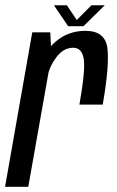

<svg xmlns="http://www.w3.org/2000/svg" viewBox="-43 -721 451 741"><path d="M263.5 -317.2H353.4Q379.3 -464.5 371.7 -533.3Q364.2 -602 286.4 -602Q219.8 -602 170.8 -559.6Q121.7 -517.2 109.5 -447.6L141.2 -428.1Q148.6 -466.5 175.6 -501.6Q202.6 -536.7 239.8 -536.7Q273.3 -536.7 280.2 -493.3Q287.1 -450 263.5 -317.2ZM-23.5 0H66.1L155.7 -505.8L151 -596.2H81.5ZM219.9 -619.9H279.1L361.3 -700.7H309.9L253.4 -643.8L214.9 -700.7H165.1Z"/></svg>

Font: Anybody Thin Condensed
Style: Italic
Weight: 100
Width: 3
Italic angle: -10°
Version: Version 1.113;gftools[0.9.25]